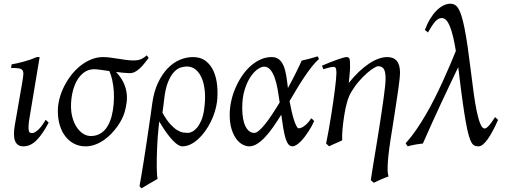

<svg xmlns="http://www.w3.org/2000/svg" viewBox="-20 -762 2697 1026"><path d="M240.2 -106.9Q207.5 -44.9 175.3 -12.5Q143.1 20 105 20Q39.6 20 59.1 -92.8L98.1 -316.9Q103 -345.2 104.5 -361.8Q106 -378.4 100.3 -386.5Q94.7 -394.5 80.3 -396.7Q65.9 -398.9 39.1 -398.9L42 -418Q72.8 -423.3 108.6 -433.1Q144.5 -442.9 176.8 -457H191.9L139.2 -141.1Q133.3 -108.4 132.6 -90.3Q131.8 -72.3 134 -63.5Q136.2 -54.7 141.1 -52.7Q146 -50.8 151.9 -50.8Q163.1 -50.8 181.9 -66.4Q200.7 -82 224.1 -122.1L240.2 -106.9Z M549.8 -406.2Q547.9 -406.2 550.8 -404.8Q549.8 -405.8 549.8 -406.2ZM575.7 -137.2Q584.5 -171.4 587.4 -206.5Q590.3 -241.7 588.1 -274.2Q585.9 -306.6 579.6 -334.7Q573.2 -362.8 564.5 -382.3Q537.6 -386.2 515.6 -389.2Q493.7 -392.1 484.4 -392.1Q452.6 -392.1 429.2 -375Q405.8 -357.9 390.4 -330.1Q375 -302.2 367.2 -266.8Q359.4 -231.4 359.4 -194.8Q359.4 -162.1 367.4 -133.1Q375.5 -104 389.9 -82.3Q404.3 -60.5 423.6 -47.9Q442.9 -35.2 465.3 -35.2Q488.8 -35.2 506.6 -43.5Q524.4 -51.8 538.1 -65.9Q551.8 -80.1 560.8 -98.6Q569.8 -117.2 575.7 -137.2ZM774.4 -452.1Q762.2 -436.5 750.5 -421.9Q738.8 -407.2 726.6 -396Q714.4 -384.8 701.2 -377.9Q688 -371.1 673.3 -371.1Q660.6 -371.1 641.4 -373Q622.1 -375 600.1 -377.4Q624.5 -351.6 637.7 -325.4Q650.9 -299.3 655.5 -272.2Q660.2 -245.1 657 -217.3Q653.8 -189.5 645.5 -161.1Q641.1 -146 631.6 -126.7Q622.1 -107.4 607.9 -87.4Q593.8 -67.4 575.4 -48.1Q557.1 -28.8 535.4 -13.7Q513.7 1.5 488.8 10.7Q463.9 20 437 20Q402.8 20 375.5 5.6Q348.1 -8.8 328.9 -33.9Q309.6 -59.1 299.3 -93.5Q289.1 -127.9 289.1 -168Q289.1 -201.2 298.1 -235.6Q307.1 -270 323.5 -302Q339.8 -334 362.1 -362.3Q384.3 -390.6 411.1 -411.6Q438 -432.6 468.3 -444.8Q498.5 -457 530.3 -457Q549.8 -457 570.6 -454.1Q591.3 -451.2 612.1 -448Q632.8 -444.8 653.1 -441.9Q673.3 -439 692.4 -439Q720.2 -439 736.1 -447Q752 -455.1 764.6 -466.3L774.4 -452.1Z M856.4 -224.1Q855 -211.9 852.8 -194.3Q850.6 -176.8 848.1 -159.7Q870.1 -120.1 890.1 -98.4Q910.2 -76.7 927.7 -66.2Q945.3 -55.7 960 -53.7Q974.6 -51.8 984.9 -51.8Q993.7 -51.8 1006.3 -57.9Q1019 -64 1032 -78.6Q1044.9 -93.3 1055.7 -118.2Q1066.4 -143.1 1071.3 -180.7Q1078.1 -230 1074.7 -271.5Q1071.3 -313 1058.8 -343Q1046.4 -373 1025.9 -389.9Q1005.4 -406.7 978.5 -406.7Q964.4 -406.7 946 -401.4Q927.7 -396 909.9 -377.2Q892.1 -358.4 877.4 -322.3Q862.8 -286.1 856.4 -224.1ZM1139.6 -217.8Q1136.2 -191.4 1127.4 -163.6Q1118.7 -135.7 1105.5 -109.4Q1092.3 -83 1075.2 -59.6Q1058.1 -36.1 1038.6 -18.3Q1019 -0.5 997.6 9.8Q976.1 20 954.1 20Q944.8 20 932.6 12.9Q920.4 5.9 905 -9.8Q889.6 -25.4 871.1 -50.8Q852.5 -76.2 831.1 -112.8Q830.1 -106.4 829.3 -98.6Q828.6 -90.8 827.6 -82Q824.7 -57.6 822.8 -29.5Q820.8 -1.5 819.6 27.1Q818.4 55.7 817.9 82.8Q817.4 109.9 817.6 132.3Q817.9 154.8 819.1 171.1Q820.3 187.5 822.3 193.8Q813 199.2 802 205.6Q791 211.9 779.5 218.5Q768.1 225.1 757.3 231.7Q746.6 238.3 737.3 244.1Q732.9 241.7 731.2 239.3Q729.5 236.8 725.6 232.4Q728.5 216.3 734.1 183.8Q739.7 151.4 746.3 109.9Q752.9 68.4 760 22Q767.1 -24.4 773.4 -68.1Q779.8 -111.8 785.2 -148.9Q790.5 -186 793.5 -209Q802.2 -272.5 824.2 -319.1Q846.2 -365.7 875.7 -396.5Q905.3 -427.2 940.4 -442.1Q975.6 -457 1011.2 -457Q1052.7 -457 1079.8 -435.8Q1106.9 -414.6 1121.8 -380.4Q1136.7 -346.2 1140.6 -303.5Q1144.5 -260.7 1139.6 -217.8Z M1338.9 -51.8Q1349.6 -51.8 1365 -64.9Q1380.4 -78.1 1398.2 -100.6Q1416 -123 1435.5 -152.6Q1455.1 -182.1 1474.6 -214.8Q1469.7 -250.5 1463.6 -284.9Q1457.5 -319.3 1448 -346.2Q1438.5 -373 1424.6 -389.4Q1410.6 -405.8 1390.6 -405.8Q1376.5 -405.8 1356.4 -391.8Q1336.4 -377.9 1318.1 -350.3Q1299.8 -322.8 1287.1 -281.5Q1274.4 -240.2 1274.4 -185.1Q1274.4 -121.6 1292 -86.7Q1309.6 -51.8 1338.9 -51.8ZM1684.6 -446.8Q1664.6 -429.2 1645 -404.1Q1625.5 -378.9 1605.7 -349.6Q1585.9 -320.3 1566.4 -287.6Q1546.9 -254.9 1527.3 -221.7Q1531.7 -196.8 1537.6 -170.9Q1543.5 -145 1550 -124Q1556.6 -103 1563.5 -89.6Q1570.3 -76.2 1575.7 -76.2Q1583.5 -76.2 1593 -80.8Q1602.5 -85.4 1611.8 -93.3Q1621.1 -101.1 1629.2 -110.6Q1637.2 -120.1 1642.6 -129.9Q1648.9 -126 1651.9 -122.6Q1654.8 -119.1 1658.7 -115.2Q1653.3 -102.5 1645.3 -87.6Q1637.2 -72.8 1627.4 -57.9Q1617.7 -43 1606.7 -28.8Q1595.7 -14.6 1584.7 -3.9Q1573.7 6.8 1562.7 13.4Q1551.8 20 1542.5 20Q1530.3 20 1521.5 9.5Q1512.7 -1 1506.1 -22.2Q1499.5 -43.5 1494.1 -75.2Q1488.8 -106.9 1482.9 -148.9Q1461.4 -114.3 1439.9 -83.5Q1418.5 -52.7 1397 -29.8Q1375.5 -6.8 1354.2 6.6Q1333 20 1311.5 20Q1295.4 20 1277.1 10.7Q1258.8 1.5 1243.4 -18.8Q1228 -39.1 1217.8 -71Q1207.5 -103 1207.5 -148.9Q1207.5 -184.1 1215.3 -220.5Q1223.1 -256.8 1237.8 -291Q1252.4 -325.2 1272.7 -355.5Q1293 -385.7 1317.9 -408.2Q1342.8 -430.7 1371.6 -443.8Q1400.4 -457 1431.6 -457Q1455.6 -457 1470.7 -444.8Q1485.8 -432.6 1495.1 -410.9Q1504.4 -389.2 1509.5 -358.6Q1514.6 -328.1 1518.6 -291.5Q1531.2 -314.5 1542.5 -336.2Q1553.7 -357.9 1563.2 -377Q1572.8 -396 1580.1 -411.6Q1587.4 -427.2 1591.8 -438Q1612.8 -442.4 1633.8 -448.2Q1654.8 -454.1 1677.7 -460.9Q1680.7 -455.6 1681.9 -452.9Q1683.1 -450.2 1684.6 -446.8Z M2117.7 -372.1Q2117.7 -362.3 2115.5 -341.6Q2113.3 -320.8 2109.4 -292.5Q2105.5 -264.2 2100.3 -230Q2095.2 -195.8 2089.6 -159.9Q2084 -124 2078.4 -87.9Q2072.8 -51.8 2067.4 -19Q2059.6 31.7 2055.9 66.7Q2052.2 101.6 2051.5 124.8Q2050.8 147.9 2052.2 160.9Q2053.7 173.8 2056.6 180.7Q2049.3 183.1 2038.8 187.3Q2028.3 191.4 2016.8 196.5Q2005.4 201.7 1994.9 206.5Q1984.4 211.4 1977.5 214.8L1961.4 200.7Q1963.4 186.5 1967.8 159.2Q1972.2 131.8 1978 95.7Q1983.9 59.6 1991 17.3Q1998 -24.9 2004.9 -68.6Q2011.7 -112.3 2018.1 -154.8Q2024.4 -197.3 2029.5 -233.9Q2034.7 -270.5 2037.6 -298.6Q2040.5 -326.7 2040.5 -341.8Q2040.5 -378.9 2030.8 -393.6Q2021 -408.2 2000.5 -408.2Q1993.7 -408.2 1977.3 -398.4Q1960.9 -388.7 1940.4 -370.6Q1919.9 -352.5 1897.9 -327.4Q1876 -302.2 1857.4 -271Q1844.2 -249 1835 -217.3Q1825.7 -185.5 1819.8 -147Q1813 -103.5 1810.3 -72.3Q1807.6 -41 1808.6 -12.2Q1802.2 -8.8 1792.7 -4.6Q1783.2 -0.5 1773.2 3.9Q1763.2 8.3 1753.9 12.5Q1744.6 16.6 1738.8 20L1722.7 4.9Q1729.5 -27.3 1736.1 -64.9Q1742.7 -102.5 1748.8 -140.4Q1754.9 -178.2 1760.3 -215.1Q1765.6 -252 1769.5 -283Q1773.4 -314 1775.6 -337.2Q1777.8 -360.4 1777.8 -372.1Q1777.8 -383.3 1776.6 -389.9Q1775.4 -396.5 1773.2 -399.7Q1771 -402.8 1767.6 -403.8Q1764.2 -404.8 1759.8 -404.8Q1755.4 -404.8 1746.8 -402.8Q1738.3 -400.9 1729.5 -398.4Q1720.7 -396 1714.1 -394Q1707.5 -392.1 1707.5 -392.1L1700.7 -411.1Q1721.2 -419.9 1741.9 -428.2Q1762.7 -436.5 1780.8 -442.9Q1798.8 -449.2 1812.3 -453.1Q1825.7 -457 1831.5 -457Q1838.4 -457 1842.3 -454.8Q1846.2 -452.6 1847.9 -446.8Q1849.6 -440.9 1850.1 -430.2Q1850.6 -419.4 1850.6 -401.9Q1850.6 -396.5 1849.9 -385.3Q1849.1 -374 1847.9 -361.3Q1846.7 -348.6 1845.5 -336.7Q1844.2 -324.7 1843.8 -318.8Q1870.6 -352.5 1897.9 -378.4Q1925.3 -404.3 1951.7 -421.9Q1978 -439.5 2002.7 -448.2Q2027.3 -457 2048.8 -457Q2064.5 -457 2077.1 -452.6Q2089.8 -448.2 2098.9 -438.2Q2107.9 -428.2 2112.8 -411.9Q2117.7 -395.5 2117.7 -372.1Z M2641.6 -121.1Q2627.4 -89.4 2613.5 -63.2Q2599.6 -37.1 2586.4 -18.6Q2573.2 0 2560.8 10Q2548.3 20 2536.6 20Q2525.4 20 2516.4 16.4Q2507.3 12.7 2499.5 -0.5Q2491.7 -13.7 2484.4 -39.8Q2477.1 -65.9 2469 -110.8Q2460.9 -155.8 2451.7 -222.2Q2442.4 -288.6 2431.2 -383.3Q2430.2 -388.7 2429.7 -393.6Q2429.2 -398.4 2428.7 -403.3Q2405.3 -354.5 2382.1 -305.7Q2358.9 -256.8 2335.4 -206.5Q2312 -156.2 2288.3 -103.8Q2264.6 -51.3 2239.7 4.9Q2231 5.9 2220.2 7.3Q2209.5 8.8 2198.7 10.7Q2188 12.7 2177.7 14.9Q2167.5 17.1 2158.7 20L2147.5 3.9Q2176.3 -27.8 2203.4 -67.1Q2230.5 -106.4 2255.6 -149.7Q2280.8 -192.9 2303.5 -238.3Q2326.2 -283.7 2346.4 -327.9Q2366.7 -372.1 2384.3 -413.3Q2401.9 -454.6 2416 -489.7Q2401.4 -579.6 2383.5 -622.6Q2365.7 -665.5 2341.3 -665.5Q2331.1 -665.5 2322.5 -660.9Q2314 -656.2 2305.4 -646.7Q2296.9 -637.2 2287.6 -622.6Q2278.3 -607.9 2266.6 -588.4L2250.5 -602.5Q2263.2 -636.2 2279.3 -662.4Q2295.4 -688.5 2313.2 -706.1Q2331.1 -723.6 2349.9 -732.9Q2368.7 -742.2 2387.2 -742.2Q2399.4 -742.2 2409.9 -736.6Q2420.4 -731 2429.4 -716.3Q2438.5 -701.7 2446.5 -675.8Q2454.6 -649.9 2462.6 -609.6Q2470.7 -569.3 2479 -512.5Q2487.3 -455.6 2496.6 -378.9Q2503.9 -317.9 2511.5 -262.9Q2519 -208 2527.8 -166.3Q2536.6 -124.5 2546.9 -99.9Q2557.1 -75.2 2569.8 -75.2Q2575.2 -75.2 2582 -80.6Q2588.9 -85.9 2596.2 -94.5Q2603.5 -103 2610.8 -114Q2618.2 -125 2625.5 -136.2L2641.6 -121.1Z"/></svg>

Font: Gentium
Style: Italic
Weight: 400
Italic angle: -7°
Designer: J. Victor Gaultney
Version: Version 1.02; 2005; OFL release